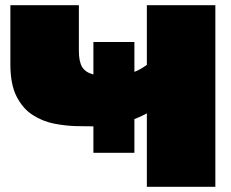

<svg xmlns="http://www.w3.org/2000/svg" viewBox="-20 -720 890 740"><path d="M810 0H546V-283Q535 -277 523 -271.5Q511 -266 498 -261V-131H340V-233Q313 -233 272.5 -234Q232 -235 188.5 -243.5Q145 -252 106.5 -276.5Q68 -301 44 -348Q20 -395 20 -472V-700H284V-524Q284 -483 296.5 -462Q309 -441 340 -433V-558H498V-443Q511 -448 523 -455Q535 -462 546 -470V-700H810Z"/></svg>

Font: Golos Text Black
Style: Regular
Weight: 900
Designer: A.Korolkova, Vitaly Kuzmin
Foundry: ParaType Ltd
Version: Version 2.004